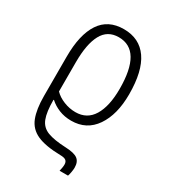

<svg xmlns="http://www.w3.org/2000/svg" viewBox="-190 -635 854 966"><g transform="rotate(30 236.5 -152.5)"><path d="M315 237Q317 229 319 218Q321 207 321 198Q321 182 311.5 174.5Q302 167 278 167Q191 165 143.5 143.5Q96 122 77.5 74.5Q59 27 59 -50V-278Q59 -406 104 -474Q149 -542 240 -542Q331 -542 378.5 -473.5Q426 -405 426 -271Q426 -153 377 -81.5Q328 -10 239 -10Q200 -10 168 -23Q136 -36 113 -57H110Q110 14 124.5 51Q139 88 176.5 102.5Q214 117 284 120Q333 122 353 137Q373 152 373 186Q373 197 370 213.5Q367 230 364 237ZM236 -58Q303 -58 337 -114Q371 -170 371 -271Q371 -494 238 -494Q173 -494 143 -438Q113 -382 113 -278V-107Q134 -85 167.5 -71.5Q201 -58 236 -58Z"/></g></svg>

Font: Noto Sans Condensed Light
Style: Regular
Weight: 300
Width: 3
Designer: Monotype Design Team
Foundry: Monotype Imaging Inc.
Version: Version 2.013; ttfautohint (v1.8.4.7-5d5b)